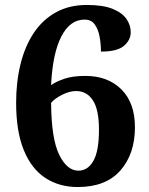

<svg xmlns="http://www.w3.org/2000/svg" viewBox="-20 -744 599 774"><path d="M293 10Q219 10 163 -26.5Q107 -63 76 -138.5Q45 -214 45 -330Q45 -413 62.5 -484.5Q80 -556 115 -609.5Q150 -663 204 -693.5Q258 -724 330 -724Q395 -724 433.5 -708.5Q472 -693 489.5 -668Q507 -643 507 -614Q507 -583 480 -559.5Q453 -536 387 -536Q387 -566 381.5 -596Q376 -626 362 -645.5Q348 -665 321 -665Q262 -665 227 -596.5Q192 -528 186 -401Q206 -415 239.5 -426.5Q273 -438 324 -438Q415 -438 469.5 -383.5Q524 -329 524 -231Q524 -124 465.5 -57Q407 10 293 10ZM296 -56Q334 -56 356.5 -95.5Q379 -135 379 -221Q379 -302 354.5 -339.5Q330 -377 287 -377Q260 -377 229.5 -361.5Q199 -346 186 -329Q187 -185 218.5 -120.5Q250 -56 296 -56Z"/></svg>

Font: Noto Serif Yezidi
Style: Bold
Weight: 700
Designer: Dalton Maag Ltd
Foundry: Dalton Maag Ltd
Version: Version 1.001; ttfautohint (v1.8.4.7-5d5b)